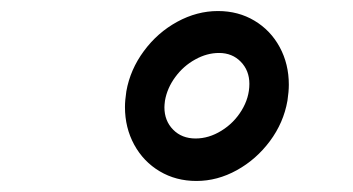

<svg xmlns="http://www.w3.org/2000/svg" viewBox="-20 -758 640 348"><path d="M206.5 -564Q206.5 -576 209 -592.5Q216 -632 240.8 -665.5Q265.5 -699 301.2 -718.5Q337 -738 375 -738Q412 -738 441.2 -720.5Q470.5 -703 487 -672.5Q503.5 -642 503.5 -604.5Q503.5 -592 501 -575.5Q494 -535.5 469.2 -502.2Q444.5 -469 409.2 -449.5Q374 -430 336 -430Q299 -430 269.5 -447.5Q240 -465 223.2 -495.8Q206.5 -526.5 206.5 -564ZM432 -606Q432 -630 416.5 -646Q401 -662 377 -662Q355 -662 333.8 -650.2Q312.5 -638.5 297.8 -618.5Q283 -598.5 279 -575.5Q278 -567.5 278 -563.5Q278 -539 293.8 -523Q309.5 -507 334.5 -507Q358.5 -507 381.2 -521Q404 -535 418 -558Q432 -581 432 -606Z"/></svg>

Font: JuliaMono
Style: Bold Italic
Weight: 700
Italic angle: -9°
Monospace: yes
Designer: cormullion
Foundry: corm
Version: Version 0.057; ttfautohint (v1.8.4)